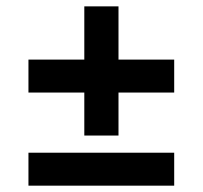

<svg xmlns="http://www.w3.org/2000/svg" viewBox="-20 -586 640 606"><path d="M246.1 -158.2V-293.9H69.8V-397.9H246.1V-565.9H354V-397.9H529.8V-293.9H354V-158.2ZM69.8 0V-104H529.8V0Z"/></svg>

Font: Office Code Pro D Bold
Style: Regular
Weight: 700
Designer: Nathan Rutzky & Paul D. Hunt
Foundry: Adobe Systems Incorporated
Version: Version 1.004;PS 001.004;hotconv 1.0.70;makeotf.lib2.5.58329